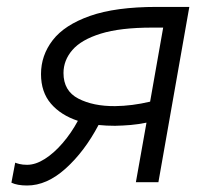

<svg xmlns="http://www.w3.org/2000/svg" viewBox="-20 -538 626 567"><path d="M319.8 -166.5Q293.9 -166.5 271 -168.9Q229.5 -90.3 173.8 -40.3Q118.2 9.8 60.1 9.8Q31.2 9.8 13.7 1.5L24.9 -57.6Q27.8 -56.2 37.4 -53.7Q46.9 -51.3 60.1 -51.3Q85 -51.3 112.3 -68.6Q139.6 -85.9 165 -115.5Q190.4 -145 210 -181.2Q159.7 -197.8 130.4 -231.9Q101.1 -266.1 101.1 -319.3Q101.1 -374.5 135.7 -419.4Q170.4 -464.4 245.8 -491Q321.3 -517.6 442.9 -517.6H539.1L447.8 0H381.3L412.6 -175.8Q388.7 -170.9 366 -168.9Q343.3 -167 319.8 -166.5ZM423.3 -237.8 461.9 -456.5H429.2Q335.4 -456.5 277.8 -438.7Q220.2 -420.9 193.8 -390.4Q167.5 -359.9 167.5 -322.3Q167.5 -269.5 211.4 -246.8Q255.4 -224.1 319.8 -224.6Q369.6 -225.1 423.3 -237.8Z"/></svg>

Font: Cascadia Code PL Light
Style: Italic
Weight: 300
Italic angle: -10°
Monospace: yes
Designer: Aaron Bell
Foundry: Saja Typeworks
Version: Version 2404.023; ttfautohint (v1.8.4)